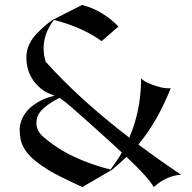

<svg xmlns="http://www.w3.org/2000/svg" viewBox="-20 -758 778 778"><path d="M313.5 0Q258.8 -25.4 226.8 -41.5Q194.8 -57.6 183.6 -64.5Q147.5 -86.4 123.5 -106Q99.6 -125.5 85.4 -145.3Q71.3 -165 65.4 -186.3Q59.6 -207.5 59.6 -237.3Q62 -265.1 75.2 -288.1Q88.4 -311 109.6 -327.6Q130.9 -344.2 154.8 -355Q178.7 -365.7 201.7 -369.6L164.1 -385.7Q86.9 -436.5 86.9 -525.4Q86.9 -579.1 130.9 -624Q169.4 -662.6 193.8 -677.7L312.5 -737.8Q357.4 -726.6 395.8 -702.4Q434.1 -678.2 460 -650.4L391.6 -591.3Q371.6 -606.4 348.1 -619.4Q324.7 -632.3 299.8 -643.1Q274.9 -653.8 249.3 -662.4Q223.6 -670.9 198.2 -677.2Q156.7 -622.1 156.7 -563Q156.7 -553.2 157.7 -543.2Q158.7 -533.2 161.1 -523.4L165 -507.8Q303.2 -354 503.9 -200.2Q551.8 -311.5 551.8 -441.4Q557.1 -434.1 568.4 -427.7Q579.6 -421.4 597.2 -414.8Q614.7 -408.2 633.3 -403.8Q651.9 -399.4 671.9 -400.4Q644 -331.1 611.6 -274.7Q579.1 -218.3 540.5 -172.4Q582 -141.6 625 -111.1Q668 -80.6 713.9 -49.8Q699.2 -49.3 686.5 -46.1Q673.8 -43 660.6 -37.4Q647.5 -31.7 634 -23.7Q620.6 -15.6 603 0Q592.8 -18.1 565.7 -48.6Q538.6 -79.1 492.7 -122.1Q467.8 -98.6 433.6 -69.8ZM473.6 -140.1 428.7 -181.6Q374.5 -231 335.9 -265.1Q297.4 -299.3 272.7 -321Q248 -342.8 221.2 -361.8Q194.3 -347.7 176.3 -335Q158.2 -322.3 147.2 -309.8Q136.2 -297.4 131.8 -285.2Q127.4 -272.9 127.4 -259.8Q127.4 -244.6 133.8 -231.4Q140.1 -218.3 151.4 -207Q183.6 -179.2 215.3 -158.7Q247.1 -138.2 280.8 -122.6Q314.5 -106.9 350.6 -94Q386.7 -81.1 427.7 -70.8Q440.4 -87.9 452.1 -105Q463.9 -122.1 473.6 -140.1Z"/></svg>

Font: MedievalSharp
Style: Regular
Weight: 500
Version: Version 1.0